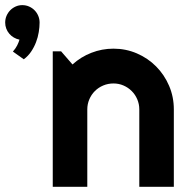

<svg xmlns="http://www.w3.org/2000/svg" viewBox="-20 -721 735 741"><path d="M132.8 -633.8Q132.8 -616.7 129.6 -597.2Q126.5 -577.6 119.1 -558.3Q111.8 -539.1 100.1 -521.7Q88.4 -504.4 71.8 -492.2L29.8 -522Q40.5 -534.2 46.1 -545.4Q51.8 -556.6 55.2 -567.9Q43.5 -570.3 33.4 -576.2Q23.4 -582 15.9 -590.8Q8.3 -599.6 4.2 -610.6Q0 -621.6 0 -633.8Q0 -647.5 5.1 -659.7Q10.3 -671.9 19.3 -681.2Q28.3 -690.4 40.3 -695.8Q52.2 -701.2 65.9 -701.2Q80.1 -701.2 92.3 -695.8Q104.5 -690.4 113.5 -681.2Q122.6 -671.9 127.7 -659.7Q132.8 -647.5 132.8 -633.8ZM316.9 0H183.6V-522.9H215.8L259.8 -472.2Q292 -501.5 332.8 -517.3Q373.5 -533.2 418 -533.2Q465.8 -533.2 508.3 -514.9Q550.8 -496.6 582.5 -464.6Q614.3 -432.6 632.6 -389.9Q650.9 -347.2 650.9 -298.8V0H517.6V-298.8Q517.6 -319.3 509.8 -337.6Q502 -356 488.3 -369.6Q474.6 -383.3 456.5 -391.1Q438.5 -398.9 418 -398.9Q397 -398.9 378.4 -391.1Q359.9 -383.3 346.2 -369.6Q332.5 -356 324.7 -337.6Q316.9 -319.3 316.9 -298.8Z"/></svg>

Font: Righteous
Style: Regular
Weight: 400
Version: Version 1.000